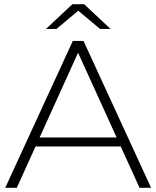

<svg xmlns="http://www.w3.org/2000/svg" viewBox="-20 -895 745 915"><path d="M5 0 327 -700H378L700 0H645L341 -668H363L60 0ZM123 -197 140 -240H559L576 -197ZM199 -757 325 -875H381L507 -757H457L335 -859H371L249 -757Z"/></svg>

Font: MOST Montserrat Light
Style: Regular
Weight: 300
Designer: Julieta Ulanovsky
Foundry: Julieta Ulanovsky
Version: Version 8.000;March 11, 2024;FontCreator 15.0.0.2926 64-bit